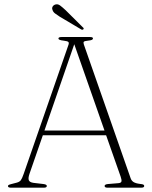

<svg xmlns="http://www.w3.org/2000/svg" viewBox="-20 -872 706 892"><path d="M197.5 -8Q197.5 0 183.5 0H31.5Q17 0 17 -7.5Q17 -10.5 20 -12.5Q23 -14.5 33 -17L58 -23.5Q71 -27 76.8 -34.8Q82.5 -42.5 90 -64L297.5 -662Q301.5 -672.5 297.8 -676.8Q294 -681 276.5 -683Q251.5 -685.5 251.5 -693Q251.5 -700 266 -700H398Q412 -700 412 -693.5Q412 -689.5 407.2 -687Q402.5 -684.5 388 -683Q372.5 -681.5 369.5 -678Q366.5 -674.5 369.5 -665.5L586.5 -45Q590.5 -32.5 600.5 -26.2Q610.5 -20 631 -17.5Q642.5 -16.5 646.2 -14.2Q650 -12 650 -8Q650 0 635.5 0H480Q466 0 466 -8Q466 -15.5 481.5 -17L529.5 -21Q542.5 -22 544.2 -29Q546 -36 540.5 -51.5L473 -243.5H179L117 -64.5Q110 -44 114 -34.5Q118 -25 135.5 -22.5L182 -17Q197.5 -15 197.5 -8ZM186.5 -265.5H465.5L325 -666.5ZM285.5 -824 364 -746Q371.5 -740 367.5 -736Q362.5 -732 357 -735.5L257.5 -794.5Q245 -802.5 235.8 -809.5Q226.5 -816.5 224 -826Q220.5 -833.5 224.2 -840.8Q228 -848 237 -851Q248.5 -854.5 259.2 -846.5Q270 -838.5 285.5 -824Z"/></svg>

Font: Fraunces 9pt Thin
Style: Regular
Weight: 100
Version: Version 1.000;[b76b70a41]